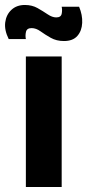

<svg xmlns="http://www.w3.org/2000/svg" viewBox="-38 -752 350 772"><path d="M66 0V-525H210V0ZM219 -587Q189 -587 166 -600Q143 -613 125 -626Q107 -639 89 -639Q70 -639 66.5 -624Q63 -609 66 -595H-3Q-21 -631 -17 -662Q-13 -693 8 -712.5Q29 -732 62 -732Q91 -732 113 -719.5Q135 -707 153.5 -694.5Q172 -682 188 -682Q207 -682 210 -696.5Q213 -711 210 -725H280Q294 -692 292.5 -660Q291 -628 273 -607.5Q255 -587 219 -587Z"/></svg>

Font: Bricolage Grotesque 96pt ExtraBold
Style: Bold
Weight: 700
Version: Version 1.001;gftools[0.9.33.dev8+g029e19f]